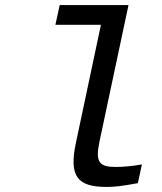

<svg xmlns="http://www.w3.org/2000/svg" viewBox="-20 -730 640 759"><path d="M438 -70C373 -70 356 -88 373 -169L488 -710H216L199 -632H379L280 -165C252 -33 286 9 401 9C436 9 465 5 525 -6L541 -80C501 -73 466 -70 438 -70Z"/></svg>

Font: LT Wave Mono
Style: Italic
Weight: 400
Designer: Daniel Lyons
Version: Version 2.5 (Glyphs App)